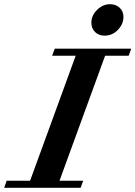

<svg xmlns="http://www.w3.org/2000/svg" viewBox="-78 -895 645 915"><path d="M419.9 -725.1Q392.6 -725.1 375 -742.4Q357.4 -759.8 357.4 -786.6Q357.4 -821.3 384.8 -848.1Q412.1 -875 446.3 -875Q474.6 -875 492.4 -857.9Q510.3 -840.8 510.3 -814.5Q510.3 -780.3 483.9 -752.7Q457.5 -725.1 419.9 -725.1ZM-58.1 0 -46.4 -33.7H65.4L282.7 -629.4H170.4L183.1 -663.1H547.4L535.2 -629.4H422.9L205.6 -33.7H318.4L306.2 0Z"/></svg>

Font: Elstob 10pt
Style: Bold Italic
Weight: 700
Italic angle: -20°
Designer: Peter S. Baker
Version: Version 1.015